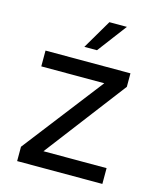

<svg xmlns="http://www.w3.org/2000/svg" viewBox="-113 -837 762 918"><g transform="rotate(15 268.0 -378.0)"><path d="M481.5 -78.1V0H59.7V-71L365.8 -467.3H54V-545.5H474.4V-478.7L169 -78.1ZM228.7 -610.8 313.9 -755.7H400.6L291.2 -610.8Z"/></g></svg>

Font: Inter UI
Style: Regular
Weight: 400
Designer: Rasmus Andersson
Foundry: rsms
Version: Version 2.2